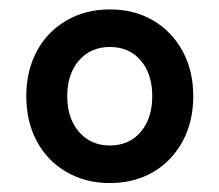

<svg xmlns="http://www.w3.org/2000/svg" viewBox="-20 -734 473 414"><path d="M216.6 -339.3Q164.3 -339.3 123.3 -363.2Q82.3 -387 59.5 -429.2Q36.7 -471.4 36.7 -526.7Q36.7 -581.7 59.5 -623.8Q82.3 -666 123.2 -689.8Q164 -713.7 217 -713.7Q270 -713.7 310.3 -689.8Q350.7 -665.9 373.7 -623.8Q396.7 -581.7 396.7 -526.7Q396.7 -471.7 373.8 -429.3Q351 -387 310.5 -363.2Q270 -339.3 216.6 -339.3ZM216.7 -420.3Q258.7 -420.3 283.5 -449.7Q308.3 -479 308.3 -526.7Q308.3 -574.5 283.5 -603.6Q258.7 -632.7 216.7 -632.7Q175.7 -632.7 150.3 -603.6Q125 -574.5 125 -526.7Q125 -479 150.3 -449.7Q175.7 -420.3 216.7 -420.3Z"/></svg>

Font: Fustat
Style: Regular
Weight: 400
Designer: Mohamed Gaber, Khaled Hosny, Laura Garcia Mut
Foundry: Kief Type Foundry, Alif Type Foundry, Hard Type Foundry
Version: Version 1.007